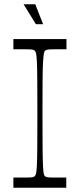

<svg xmlns="http://www.w3.org/2000/svg" viewBox="-20 -884 376 904"><path d="M43 0V-48Q57 -48 68.5 -48Q80 -48 89 -48Q118 -48 128.5 -49Q139 -50 143 -54Q147 -57 149.5 -66Q152 -75 153.5 -103Q155 -131 155.5 -189.5Q156 -248 156 -350Q156 -452 155.5 -510.5Q155 -569 153.5 -597Q152 -625 149.5 -634Q147 -643 143 -646Q139 -650 128.5 -651Q118 -652 89 -652Q80 -652 68.5 -652Q57 -652 43 -652V-700H293V-652Q280 -652 268 -652Q256 -652 247 -652Q218 -652 208 -651Q198 -650 193 -646Q189 -643 187 -634Q185 -625 183 -597Q181 -569 180.5 -510.5Q180 -452 180 -350Q180 -248 180.5 -189.5Q181 -131 182.5 -103Q184 -75 186 -66Q188 -57 192 -54Q197 -50 207 -49Q217 -48 246 -48Q255 -48 267 -48Q279 -48 292 -48V0ZM149 -770 91 -864H146L183 -770Z"/></svg>

Font: Ojuju Light
Style: Regular
Weight: 300
Designer: Chisaokwu Joboson, Mirko Velimirovic
Foundry: Udi Foundry
Version: Version 1.000